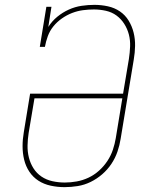

<svg xmlns="http://www.w3.org/2000/svg" viewBox="-20 -763 640 791"><path d="M246 8Q217 8 189 2Q161 -4 138.5 -18.5Q116 -33 101 -55.5Q86 -78 79.5 -105Q73 -132 73 -160.5Q73 -189 78 -218L104 -377H487L511 -520Q515 -546 516 -571.5Q517 -597 511 -620.5Q505 -644 492 -664.5Q479 -685 460 -699Q441 -713 416.5 -718.5Q392 -724 367 -724Q344 -724 321.5 -721Q299 -718 277 -709.5Q255 -701 235 -687Q215 -673 200 -654.5Q185 -636 177 -614Q169 -592 165 -570H144L171 -735H192L179 -652Q194 -676 216 -694Q238 -712 263.5 -723.5Q289 -735 316 -739Q343 -743 369 -743Q397 -743 424.5 -737Q452 -731 474 -716Q496 -701 510 -678Q524 -655 530.5 -628.5Q537 -602 536.5 -574Q536 -546 531 -517L477 -191Q473 -165 464 -138.5Q455 -112 439 -88Q423 -64 401 -45Q379 -26 353.5 -13.5Q328 -1 300.5 3.5Q273 8 246 8ZM247 -11Q271 -11 296 -15.5Q321 -20 344.5 -31Q368 -42 388 -60Q408 -78 422.5 -100Q437 -122 445 -146Q453 -170 457 -194L484 -358H122L98 -215Q94 -189 93.5 -163.5Q93 -138 99 -114Q105 -90 118 -69.5Q131 -49 151 -35.5Q171 -22 196 -16.5Q221 -11 247 -11Z"/></svg>

Font: Iosevka HT Thin Extended
Style: Italic
Weight: 100
Width: 7
Italic angle: -9°
Monospace: yes
Designer: Belleve Invis
Foundry: Belleve Invis
Version: Version 32.3.0; ttfautohint (v1.8.4)